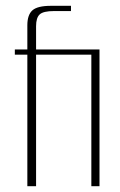

<svg xmlns="http://www.w3.org/2000/svg" viewBox="-20 -640 412 660"><path d="M74 -452H31V-470H74V-553Q74 -589 91.5 -604.5Q109 -620 155 -620H224V-602H166Q129 -602 116.5 -590.5Q104 -579 104 -550V-470H322V0H294V-452H104V0H74Z"/></svg>

Font: Smooch Sans ExtraLight
Style: Regular
Weight: 200
Designer: Robert E. Leuschke
Foundry: Robert E. Leuschke
Version: Version 1.010; ttfautohint (v1.8.3)